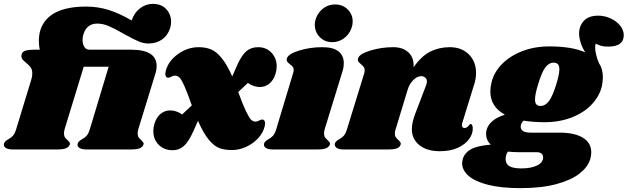

<svg xmlns="http://www.w3.org/2000/svg" viewBox="-66 -773 3246 993"><path d="M365 -594Q361 -582 361 -567Q361 -545 370 -530.5Q379 -516 396 -516H612Q744 -516 744 -432Q744 -411 737 -390L649 -104Q646 -92 646 -83Q646 -70 651 -62.5Q656 -55 665 -48Q672 -41 675 -36.5Q678 -32 676 -25Q671 -12 656 -6Q641 0 610 0H382Q356 0 344 -8.5Q332 -17 336 -31Q340 -43 357 -52Q372 -60 382 -71Q392 -82 399 -106L496 -428H367L268 -104Q265 -92 265 -83Q265 -70 270 -62.5Q275 -55 284 -48Q291 -41 294 -36.5Q297 -32 295 -25Q290 -12 275 -6Q260 0 229 0H1Q-25 0 -37 -8.5Q-49 -17 -45 -31Q-41 -43 -24 -52Q-9 -60 1 -71Q11 -82 18 -106L96 -362Q101 -377 101 -393Q101 -413 92.5 -424.5Q84 -436 67 -450Q56 -459 50.5 -465.5Q45 -472 45 -481Q44 -500 58.5 -508Q73 -516 114 -516H140Q135 -535 135 -562Q135 -592 143 -618Q183 -739 380 -739Q440 -739 496 -721.5Q552 -704 615 -667Q628 -707 658 -730Q688 -753 724 -753Q769 -753 794 -725.5Q819 -698 819 -660Q819 -645 814 -628Q802 -590 772.5 -569Q743 -548 702 -548Q675 -548 647 -560.5Q619 -573 574 -598Q529 -624 498 -637.5Q467 -651 437 -651Q382 -651 365 -594Z M1365 -430Q1365 -411 1359 -391Q1348 -357 1326.5 -340Q1305 -323 1278 -323Q1246 -323 1216 -344L1166 -297Q1191 -229 1207 -196Q1223 -163 1233 -153.5Q1243 -144 1256 -144Q1263 -144 1274 -149.5Q1285 -155 1291 -155Q1297 -155 1301 -149.5Q1305 -144 1305 -135Q1305 -130 1303 -120Q1295 -86 1269 -58Q1243 -30 1207 -13.5Q1171 3 1134 3Q1097 3 1070 -6.5Q1043 -16 1015 -49Q987 -82 958 -148L933 -92Q909 -39 884.5 -17.5Q860 4 827 4Q783 4 755 -24Q727 -52 727 -95Q727 -115 733 -134Q744 -168 765.5 -185Q787 -202 814 -202Q846 -202 876 -181L926 -228Q902 -296 887 -329.5Q872 -363 861.5 -372.5Q851 -382 838 -382Q831 -382 820.5 -376.5Q810 -371 804 -371Q789 -371 789 -392Q789 -395 791 -405Q804 -457 854 -493Q904 -529 961 -529Q997 -529 1024.5 -518Q1052 -507 1079.5 -474Q1107 -441 1135 -378L1163 -441Q1185 -489 1209 -509Q1233 -529 1269 -529Q1311 -529 1338 -500.5Q1365 -472 1365 -430Z M1712 -447Q1712 -424 1705 -403L1613 -104Q1610 -92 1610 -83Q1610 -70 1615 -62.5Q1620 -55 1629 -48Q1636 -41 1639 -36.5Q1642 -32 1640 -25Q1635 -12 1620 -6Q1605 0 1574 0H1346Q1320 0 1308 -8.5Q1296 -17 1300 -31Q1304 -43 1321 -52Q1336 -60 1346 -71Q1356 -82 1363 -106L1450 -395Q1453 -404 1453 -410Q1453 -421 1448 -427.5Q1443 -434 1433 -441Q1423 -449 1419 -455Q1415 -461 1418 -471Q1424 -494 1481 -511.5Q1538 -529 1600 -529Q1658 -529 1685 -507Q1712 -485 1712 -447ZM1758 -662Q1758 -636 1744.5 -611Q1731 -586 1706.5 -570.5Q1682 -555 1652 -555Q1614 -555 1588.5 -580.5Q1563 -606 1562 -644Q1562 -669 1575 -693.5Q1588 -718 1612 -734Q1636 -750 1667 -750Q1706 -750 1732 -724.5Q1758 -699 1758 -662Z M2325 -138Q2323 -134 2323 -126Q2323 -119 2326.5 -115Q2330 -111 2336 -111Q2348 -111 2356.5 -121.5Q2365 -132 2368 -132Q2373 -132 2376 -125.5Q2379 -119 2379 -110Q2380 -81 2360 -53.5Q2340 -26 2301.5 -8.5Q2263 9 2209 9Q2143 9 2104 -21.5Q2065 -52 2064 -103Q2064 -140 2082 -186L2137 -330Q2142 -343 2142 -351Q2142 -364 2133.5 -371.5Q2125 -379 2113 -379Q2091 -379 2071 -358.5Q2051 -338 2042 -308L1980 -104Q1976 -93 1976 -83Q1976 -71 1981 -63.5Q1986 -56 1995 -48Q2002 -42 2005 -37Q2008 -32 2006 -25Q2002 -12 1987 -6Q1972 0 1940 0H1712Q1686 0 1674.5 -8.5Q1663 -17 1666 -31Q1670 -43 1687 -52Q1702 -60 1712 -71Q1722 -82 1729 -106L1818 -395Q1820 -400 1820 -409Q1820 -420 1815.5 -426Q1811 -432 1801 -441Q1791 -449 1787 -455Q1783 -461 1786 -471Q1792 -494 1849 -511.5Q1906 -529 1968 -529Q2018 -529 2047 -501.5Q2076 -474 2073 -425Q2114 -484 2160 -506.5Q2206 -529 2260 -529Q2321 -529 2358.5 -492Q2396 -455 2396 -396Q2396 -365 2386 -335Z M3160 -591Q3160 -532 3080 -532Q3057 -532 3044.5 -535.5Q3032 -539 3015 -547Q3012 -540 3012 -527Q3012 -511 3017.5 -489Q3023 -467 3031 -448Q3052 -417 3052 -374Q3052 -355 3047 -328Q3035 -276 2994.5 -233Q2954 -190 2890.5 -165.5Q2827 -141 2751 -141Q2693 -141 2642 -149Q2627 -136 2627 -117Q2627 -104 2639 -95.5Q2651 -87 2679 -87H2829Q2906 -87 2949 -60.5Q2992 -34 2992 15Q2992 33 2986 52Q2974 91 2931.5 124.5Q2889 158 2812 179Q2735 200 2625 200Q2527 200 2459 183Q2391 166 2357.5 136.5Q2324 107 2324 71Q2324 63 2328 47Q2337 18 2368.5 -0.5Q2400 -19 2472 -25Q2448 -48 2448 -80Q2448 -91 2451 -103Q2467 -155 2545 -180Q2470 -221 2470 -300Q2470 -322 2476 -346Q2488 -398 2529 -440.5Q2570 -483 2634 -508Q2698 -533 2774 -533Q2893 -533 2961 -502Q2946 -525 2937.5 -551.5Q2929 -578 2929 -600Q2929 -638 2953.5 -665Q2978 -692 3028 -692Q3060 -692 3090.5 -678.5Q3121 -665 3140.5 -641.5Q3160 -618 3160 -591ZM2827 -415Q2827 -449 2798 -449Q2773 -449 2754.5 -424.5Q2736 -400 2717 -337Q2701 -285 2701 -258Q2701 -225 2729 -225Q2754 -225 2773 -250Q2792 -275 2811 -337Q2827 -388 2827 -415ZM2612 14Q2584 14 2561 11Q2549 26 2549 51Q2550 76 2569.5 87Q2589 98 2630 98Q2680 98 2711.5 83Q2743 68 2743 40Q2743 28 2734 21Q2725 14 2708 14Z"/></svg>

Font: Shrikhand
Style: Regular
Weight: 400
Italic angle: -14°
Designer: Jonny Pinhorn
Foundry: Jonny Pinhorn
Version: Version 1.001;PS 1.001;hotconv 1.0.88;makeotf.lib2.5.647800